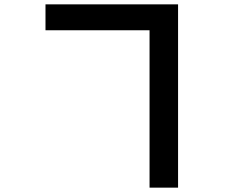

<svg xmlns="http://www.w3.org/2000/svg" viewBox="-20 -807 1040 882"><path d="M189 -668V-787H798V55H667V-668Z"/></svg>

Font: Noto Sans SC
Style: Bold
Weight: 700
Designer: Ryoko NISHIZUKA  (kana, bopomofo & ideographs); Paul D. Hunt (Latin, Greek & Cyrillic); Sandoll Communications , Soo-you
Foundry: Adobe
Version: Version 2.004-H2;hotconv 1.0.118;makeotfexe 2.5.65603